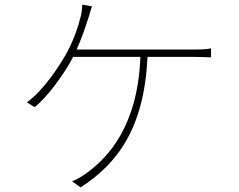

<svg xmlns="http://www.w3.org/2000/svg" viewBox="-20 -792 1040 837"><path d="M623 -544H817C840 -544 875 -543 900 -542V-581C876 -576 845 -576 821 -576H314C336 -625 350 -667 362 -704C364 -710 366 -716 368 -722L371 -732L372 -736L375 -746C377 -752 379 -758 381 -764L339 -772C337 -751 336 -731 330 -713C320 -674 304 -625 276 -571C245 -512 169 -396 97 -346L131 -325C187 -369 259 -468 299 -544H592C581 -244 452 -107 362 -41C341 -25 315 -9 294 -2L331 25C493 -79 609 -235 623 -544Z"/></svg>

Font: Glow Sans SC Normal ExtraLight
Style: Regular
Weight: 200
Designer: Ryoko NISHIZUKA (kana, bopomofo & ideographs); Paul D. Hunt (Latin, Greek & Cyrillic); Sandoll Communications, Soo-young
Version: Version 0.93